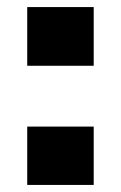

<svg xmlns="http://www.w3.org/2000/svg" viewBox="-20 -523 343 543"><path d="M57 -337V-503H245V-337ZM57 0V-165H245V0Z"/></svg>

Font: Nunito Sans 7pt ExtraBold
Style: Regular
Weight: 800
Designer: Vernon Adams
Foundry: Vernon Adams
Version: Version 3.101;gftools[0.9.27]